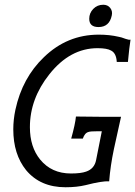

<svg xmlns="http://www.w3.org/2000/svg" viewBox="-20 -780 570 809"><path d="M530 -613Q525 -583 519 -519H472Q470 -556 448 -567Q431 -577 391 -577Q275 -577 188 -467Q106 -364 106 -244Q106 -161 149 -108Q197 -49 279 -49Q321 -49 343 -57Q378 -69 385 -106L409 -227H394Q360 -227 353 -224Q337 -220 329 -196H280Q297 -257 300 -289Q441 -287 490 -288Q485 -266 475 -220Q465 -174 460 -152Q445 -81 440 -16Q411 -18 341 0Q304 9 256 9Q150 9 90 -63Q36 -130 36 -235Q36 -276 45 -318Q74 -452 165 -539Q263 -634 396 -634Q442 -634 480 -625Q489 -624 510 -616Q524 -611 530 -613ZM451 -715Q441 -666 395 -666Q356 -666 356 -701Q356 -725 373 -742.5Q390 -760 415 -760Q434 -760 444.5 -746.5Q455 -733 451 -715Z"/></svg>

Font: GFS Neohellenic Rg
Style: Italic
Weight: 400
Italic angle: -12°
Designer: Takis Katsoulidis and George D. Matthiopoulos
Foundry: Takis Katsoulidis and George D. Matthiopoulos
Version: Version 1.0